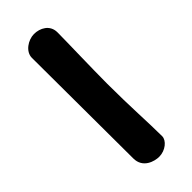

<svg xmlns="http://www.w3.org/2000/svg" viewBox="-4 -688 324 324"><g transform="rotate(45 158.0 -526.0)"><path d="M285 -557C253 -557 212 -554 157 -554C123 -554 55 -556 36 -556C18 -556 10 -540 10 -526C10 -512 21 -495 36 -495C83 -495 224 -496 277 -496C300 -496 306 -518 306 -529C306 -544 295 -557 285 -557Z"/></g></svg>

Font: Life Savers
Style: Bold
Weight: 700
Designer: Pablo Impallari, Rodrigo Fuenzalida, Brenda Gallo
Foundry: Pablo Impallari, Rodrigo Fuenzalida, Brenda Gallo
Version: Version 3.000